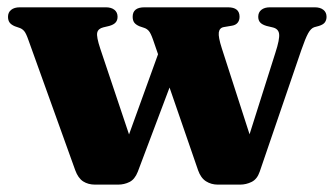

<svg xmlns="http://www.w3.org/2000/svg" viewBox="-20 -498 905 520"><path d="M299.9 2H237.3Q218.8 2 205.2 -6.7Q191.6 -15.5 183.8 -36.9L57.1 -389.2Q50.7 -407.8 45.4 -413.9Q40 -420 33.3 -422.3L20.1 -426.9Q10.2 -431.1 6 -437Q1.7 -442.9 1.7 -452.5Q1.7 -464.5 10.2 -471.3Q18.7 -478.2 33.5 -478.2H266.9Q281.4 -478.2 289.9 -471.4Q298.4 -464.6 298.4 -452.6Q298.4 -443 293.1 -437.1Q287.9 -431.1 275.7 -427.7L259.8 -423.9Q245.8 -420.5 243.3 -409.5Q240.8 -398.4 251.8 -365.5L344.1 -90.3L302.1 -58.3L421.6 -388.6L474.2 -353.8L353.2 -32.9Q345.1 -12.2 330.7 -5.1Q316.3 2 299.9 2ZM630.2 2H569.9Q552.1 2 537.9 -7Q523.8 -16 516.5 -36.8L394.4 -390.7Q388.2 -408.4 383 -414.2Q377.9 -420 371.1 -422.3L357.6 -426.9Q347.8 -431.1 343.5 -437Q339.3 -442.9 339.3 -452.6Q339.3 -478.2 371.2 -478.2H597.4Q628.8 -478.2 628.8 -452.5Q628.8 -442.9 623.7 -436.6Q618.7 -430.3 608.8 -428.5L586.3 -424.7Q574.4 -422.7 572.6 -410.2Q570.9 -397.7 580.7 -367.3L670.2 -89.9L631.6 -57.6L725.7 -354.7Q737.9 -392.1 735.9 -406.3Q734 -420.4 718 -423.9L702.1 -427.7Q690.3 -431.1 684.8 -437Q679.4 -442.9 679.4 -452.6Q679.4 -464.6 687.9 -471.4Q696.4 -478.2 710.9 -478.2H832.6Q847.4 -478.2 855.9 -471.3Q864.4 -464.5 864.4 -452.5Q864.4 -444.1 860.1 -437.8Q855.9 -431.5 843.6 -427.7L831.1 -424.3Q822 -421.3 814.5 -407.7Q807 -394.1 796 -362.2L683.4 -33.1Q676.4 -12.6 661.4 -5.3Q646.5 2 630.2 2Z"/></svg>

Font: Fraunces
Style: Regular
Weight: 900
Version: Version 1.000;[b76b70a41]